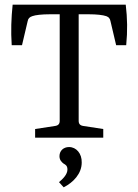

<svg xmlns="http://www.w3.org/2000/svg" viewBox="-20 -588 591 820"><path d="M421 0V-37L336 -50C322 -52 316 -59 316 -72V-527H360C393 -527 419 -524 434 -519C444 -515 450 -509 452 -497L476 -395H519C525 -456 524 -510 517 -568H34C28 -510 26 -457 30 -395H74L98 -497C100 -509 106 -515 118 -519C131 -524 160 -527 192 -527H235V-72C235 -59 229 -52 215 -50L130 -37V0ZM329 106C330 68 306 40 275 40C251 40 234 56 234 79C234 96 244 105 252 111C259 115 268 119 268 136C268 156 250 175 232 190L252 212C293 191 329 154 329 106Z"/></svg>

Font: Yrsa
Style: Regular
Weight: 400
Designer: Anna Giedrys (Yrsa+Rasa design), David Brezina (Yrsa art-direction, Rasa art-direction, design)
Foundry: Rosetta Type Foundry
Version: Version 1.001;PS 1.1;hotconv 1.0.88;makeotf.lib2.5.647800